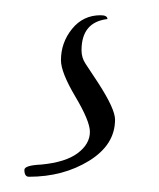

<svg xmlns="http://www.w3.org/2000/svg" viewBox="-20 -24 209 252"><path d="M18 208Q12 208 12 199Q12 193 34 192Q66 189 82 177Q98 165 98 149Q98 135 79 103Q60 71 60 55Q60 32 74.5 14Q89 -4 112 -4Q121 -4 121 1Q87 5 87 42Q87 52 92.5 60Q98 68 109 85Q131 119 131 133Q131 166 97 187Q63 208 18 208Z"/></svg>

Font: Qwigley
Style: Regular
Weight: 400
Designer: Robert E. Leuschke
Foundry: Robert E. Leuschke
Version: Version 1.010; ttfautohint (v1.8.3)